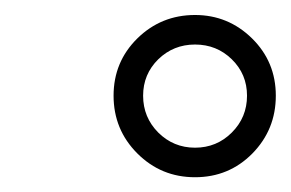

<svg xmlns="http://www.w3.org/2000/svg" viewBox="-20 -740 394 260"><path d="M353.5 -610.4C353.5 -641 342.8 -666.8 321.3 -688C299.8 -709.1 274.1 -719.7 244.1 -719.7C213.5 -719.7 187.5 -709.1 166 -688C144.5 -666.8 133.8 -641 133.8 -610.4C133.8 -579.8 144.5 -553.7 166 -532.2C187.5 -510.7 213.5 -500 244.1 -500C274.7 -500 300.6 -510.7 321.8 -532.2C342.9 -553.7 353.5 -579.8 353.5 -610.4ZM314.5 -610.4C314.5 -590.8 307.6 -574.2 293.9 -560.5C280.3 -546.9 263.7 -540 244.1 -540C224.6 -540 208 -546.9 194.3 -560.5C180.7 -574.2 173.8 -590.8 173.8 -610.4C173.8 -629.9 180.7 -646.3 194.3 -659.7C208 -673 224.6 -679.7 244.1 -679.7C263.7 -679.7 280.3 -673 293.9 -659.7C307.6 -646.3 314.5 -629.9 314.5 -610.4Z"/></svg>

Font: FreeUniversal
Style: BoldItalic
Weight: 700
Italic angle: -11°
Version: Version 1.001